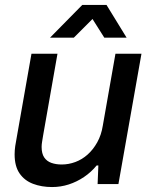

<svg xmlns="http://www.w3.org/2000/svg" viewBox="-20 -743 612 775"><path d="M190 12Q148 12 113.5 -1Q79 -14 59 -43Q39 -72 39 -120Q39 -136 41.5 -153.5Q44 -171 48 -191L107 -526H212L154 -196Q152 -183 150 -171.5Q148 -160 148 -150Q148 -123 158.5 -107.5Q169 -92 187.5 -85.5Q206 -79 229 -79Q257 -79 284 -89Q311 -99 333.5 -119Q356 -139 372.5 -168.5Q389 -198 395 -236L446 -526H551L458 0H374L377 -75H370Q348 -48 319 -28.5Q290 -9 257.5 1.5Q225 12 190 12ZM182 -591 312 -723H410L491 -591H401L334 -697H384L278 -591Z"/></svg>

Font: Archivo SemiBold Medium
Style: Italic
Weight: 500
Italic angle: -10°
Version: Version 2.001